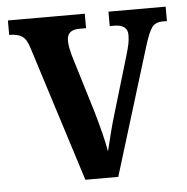

<svg xmlns="http://www.w3.org/2000/svg" viewBox="-44 -579 606 622"><g transform="rotate(-5 259.0 -268.0)"><path d="M70 -438Q61 -469 46.5 -479Q32 -489 4 -489V-536H254V-489H232Q192 -489 192 -454Q192 -442 194.5 -429.5Q197 -417 200 -406L257 -219Q267 -185 276.5 -147.5Q286 -110 290 -85Q295 -105 303 -137.5Q311 -170 321 -203L377 -391Q383 -411 386 -425.5Q389 -440 389 -455Q389 -489 346 -489H331V-536H517V-489H502Q480 -489 468.5 -474Q457 -459 443 -413L316 0H209Z"/></g></svg>

Font: Noto Serif Thai Condensed SemiBold
Style: Regular
Weight: 600
Width: 3
Designer: Monotype Design Team
Foundry: Monotype Imaging Inc.
Version: Version 2.002; ttfautohint (v1.8.4.7-5d5b)